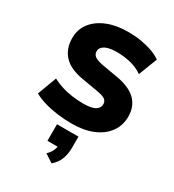

<svg xmlns="http://www.w3.org/2000/svg" viewBox="-237 -850 1175 1295"><g transform="rotate(30 350.5 -202.5)"><path d="M351 11Q294 11 239 3.5Q184 -4 136.5 -18Q89 -32 55 -52L110 -200Q143 -182 182.5 -169.5Q222 -157 265.5 -151Q309 -145 352 -145Q415 -145 444 -161.5Q473 -178 473 -208Q473 -226 464 -237Q455 -248 435 -255Q415 -262 383 -267L266 -287Q163 -305 115.5 -357.5Q68 -410 68 -493Q68 -560 107.5 -610.5Q147 -661 216.5 -688.5Q286 -716 378 -716Q428 -716 476.5 -708Q525 -700 565.5 -685.5Q606 -671 635 -650L579 -505Q538 -534 486 -547Q434 -560 376 -560Q339 -560 311.5 -552.5Q284 -545 269.5 -530.5Q255 -516 255 -496Q255 -472 274.5 -458Q294 -444 343 -435L459 -415Q560 -398 610.5 -349.5Q661 -301 661 -220Q661 -151 622.5 -98.5Q584 -46 515 -17.5Q446 11 351 11ZM370 311 306 269Q330 247 341 220.5Q352 194 352 172L388 193H270V64H437V152Q437 199 422 239Q407 279 370 311Z"/></g></svg>

Font: Nunito Sans 8pt Black
Style: Regular
Weight: 900
Version: Version 3.101;gftools[0.9.27]